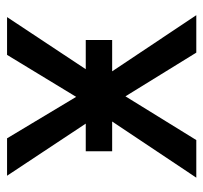

<svg xmlns="http://www.w3.org/2000/svg" viewBox="-36 -532 568 536"><g transform="rotate(-90 248.0 -264.0)"><path d="M404.3 -234.9H316.9L473.6 0H369.1L247.1 -197.8L125 0H20L176.8 -234.9H93.8V-308.6H170.9L25.4 -528.3H129.9L245.6 -335.4L362.8 -528.3H468.3L322.8 -308.6H404.3Z"/></g></svg>

Font: Noboto
Style: Regular
Weight: 400
Designer: Google
Version: Version 2.001101; 2014